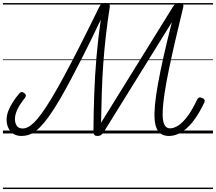

<svg xmlns="http://www.w3.org/2000/svg" viewBox="-20 -910 1472 1309"><path d="M127 17Q79 17 52 -14.5Q25 -46 25 -93Q25 -124 37 -154.5Q49 -185 68 -214.5Q87 -244 110 -271Q119 -281 126 -282.5Q133 -284 145 -276Q156 -267 156.5 -259.5Q157 -252 150 -243Q132 -220 116 -195.5Q100 -171 91 -146Q82 -121 82 -97Q82 -72 94 -53Q106 -34 135 -34Q152 -34 171 -43.5Q190 -53 213 -75.5Q236 -98 265 -138Q294 -178 331.5 -240Q369 -302 416 -389Q463 -476 522.5 -593Q582 -710 656 -861Q664 -878 673.5 -884Q683 -890 697 -890Q713 -890 722 -883.5Q731 -877 728 -860Q713 -764 702 -668Q691 -572 684 -474.5Q677 -377 674 -276.5Q671 -176 669 -73L1158 -862Q1168 -878 1177.5 -884Q1187 -890 1201 -890Q1217 -890 1225 -883.5Q1233 -877 1229 -860Q1197 -730 1172.5 -623Q1148 -516 1130.5 -431Q1113 -346 1103 -280.5Q1093 -215 1090 -168.5Q1087 -122 1091.5 -92.5Q1096 -63 1108 -49Q1120 -35 1139 -35Q1166 -35 1196.5 -55Q1227 -75 1259 -118Q1291 -161 1323 -229Q1328 -240 1335.5 -244Q1343 -248 1356 -243Q1370 -238 1374 -230Q1378 -222 1373 -211Q1333 -127 1292 -77Q1251 -27 1211 -5Q1171 17 1133 17Q1104 17 1083.5 6Q1063 -5 1050.5 -29Q1038 -53 1034.5 -94Q1031 -135 1036.5 -194.5Q1042 -254 1056.5 -335Q1071 -416 1094.5 -521.5Q1118 -627 1152 -759L688 -11Q679 4 669 10.5Q659 17 645 17Q630 17 623.5 10Q617 3 617 -13Q618 -143 622.5 -270Q627 -397 638 -523.5Q649 -650 667 -776Q596 -626 537.5 -511.5Q479 -397 433 -312.5Q387 -228 349.5 -169.5Q312 -111 281.5 -74.5Q251 -38 225 -18Q199 2 175 9.5Q151 17 127 17ZM0 369H1432V379H0ZM0 -20H1432V0H0ZM0 -505H1432V-500H0ZM0 -889H1432V-879H0Z"/></svg>

Font: Playwrite HR Guides
Style: Regular
Weight: 400
Designer: Veronika Burian, José Scaglione
Foundry: TypeTogether
Version: Version 1.003